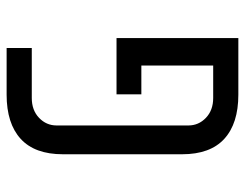

<svg xmlns="http://www.w3.org/2000/svg" viewBox="-100 -640 740 580"><g transform="rotate(-90 270.0 -350.0)"><path d="M94 -170V-530Q94 -615 140.5 -657.5Q187 -700 274 -700H415V-624H264Q227 -624 204 -602Q181 -580 181 -549V-151Q181 -120 204 -98Q227 -76 264 -76H362V-293H275V-368H445V0H274Q187 0 140.5 -42.5Q94 -85 94 -170Z"/></g></svg>

Font: Share Tech Mono
Style: Regular
Weight: 400
Designer: Ralph Oliver du Carrois
Foundry: Ralph Oliver du Carrois
Version: Version 1.003